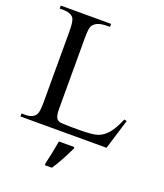

<svg xmlns="http://www.w3.org/2000/svg" viewBox="-163 -805 969 1134"><g transform="rotate(20 321.5 -238.0)"><path d="M604 -193 620 -189 562 0H21V-19H47Q91 -19 110 -47Q121 -64 121 -125V-574Q121 -639 107 -656Q87 -678 47 -678H21V-697H337V-678Q281 -679 259 -668Q237 -657 228.5 -640.5Q220 -624 220 -563V-125Q220 -81 229 -65Q235 -54 247.5 -49Q260 -44 327 -44H378Q459 -44 491 -55.5Q523 -67 549.5 -97.5Q576 -128 604 -193ZM255 208Q263 175 271 136Q279 97 285 61H382V71Q375 86 365 105.5Q355 125 344 146Q333 167 321 186.5Q309 206 299 221H255Z"/></g></svg>

Font: MM Ethnic
Style: Regular
Weight: 400
Designer: Khon Soe Zaw Thu
Version: Version 1.00 July 18, 2016, initial release